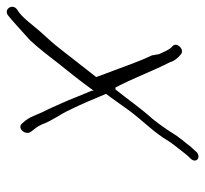

<svg xmlns="http://www.w3.org/2000/svg" viewBox="-40 -524 621 582"><g transform="rotate(-90 271.0 -232.5)"><path d="M517 -520C508 -514 450 -461 440 -452C410 -419 395 -398 369 -365C341 -330 312 -294 288 -260C287 -260 288 -264 287 -267C274 -296 262 -330 249 -358C240 -377 234 -393 224 -412C213 -435 208 -455 193 -471L187 -478C178 -487 163 -479 160 -464C159 -459 160 -454 163 -450C172 -438 179 -431 186 -415C196 -386 217 -360 229 -333C246 -299 263 -258 278 -222C259 -197 245 -176 226 -150C196 -110 161 -77 135 -33C128 -21 106 5 98 16C92 24 88 28 82 34C66 50 84 67 101 53C107 45 116 38 123 28C123 27 141 6 141 5C155 -12 159 -22 171 -39C180 -52 190 -66 202 -81C233 -115 262 -157 291 -193C292 -195 296 -192 297 -194C325 -141 347 -81 374 -28C378 -14 388 -3 398 5C413 17 436 -8 423 -20C411 -30 406 -46 398 -62C399 -64 394 -80 395 -82C377 -120 364 -158 349 -198C342 -218 335 -233 329 -252C361 -292 394 -336 427 -377C442 -395 457 -410 468 -423C490 -448 509 -477 534 -492C552 -505 536 -532 517 -520Z"/></g></svg>

Font: Photofail
Style: It
Weight: 400
Foundry: Cannot Into Space Fonts
Version: Version 0.97